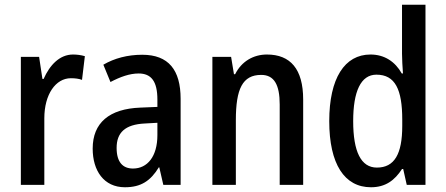

<svg xmlns="http://www.w3.org/2000/svg" viewBox="-20 -780 1882 810"><path d="M288 -550C232 -550 190 -506 164 -447H159L145 -540H68V0H167V-281C167 -382 215 -450 279 -450C297 -450 313 -448 326 -443L338 -543C321 -548 304 -550 288 -550Z M580 -549C518 -549 462 -534 416 -507L446 -434C488 -456 527 -470 565 -470C618 -470 644 -437 644 -360V-329L572 -326C441 -321 371 -262 371 -153C371 -60 418 10 507 10C575 10 615 -17 650 -74H652L669 0H742V-363C742 -485 691 -549 580 -549ZM591 -259 644 -262V-210C644 -120 602 -69 541 -69C498 -69 472 -96 472 -156C472 -220 507 -255 591 -259Z M1106 -550C1049 -550 999 -521 972 -467H967L955 -540H876V0H975V-273C975 -405 1003 -464 1082 -464C1137 -464 1160 -422 1160 -339V0H1259V-360C1259 -489 1205 -550 1106 -550Z M1545 10C1606 10 1645 -19 1676 -67H1681L1696 0H1775V-760H1676V-553C1676 -530 1678 -499 1680 -470H1675C1647 -520 1602 -550 1543 -550C1434 -550 1369 -450 1369 -269C1369 -88 1433 10 1545 10ZM1570 -73C1503 -73 1470 -140 1470 -269C1470 -394 1502 -465 1568 -465C1647 -465 1677 -403 1677 -275V-249C1677 -130 1644 -73 1570 -73Z"/></svg>

Font: Noto Sans Thai Looped Condensed Medium
Style: Regular
Weight: 500
Width: 3
Designer: Sasikarn Vongin, Ben Mitchell
Foundry: The Fontpad Ltd
Version: Version 1.001